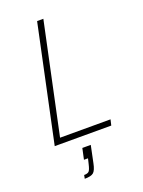

<svg xmlns="http://www.w3.org/2000/svg" viewBox="-168 -765 797 1069"><g transform="rotate(-20 230.0 -230.0)"><path d="M47 0 193 -688H230L91 -34H390L382 0ZM190 160 198 127H174L188 62H238L217 163Q209 203 194.5 215.5Q180 228 142 228L146 207Q167 207 175 198.5Q183 190 190 160Z"/></g></svg>

Font: Saira Semi Condensed Thin
Style: Italic
Weight: 100
Width: 4
Italic angle: -12°
Designer: Hector Gatti with collaboration of the Omnibus-Type team
Foundry: Omnibus-Type
Version: Version 1.001; ttfautohint (v1.8)